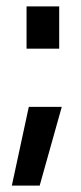

<svg xmlns="http://www.w3.org/2000/svg" viewBox="-20 -463 253 600"><path d="M70 -129H173L104 117H17ZM63 -443H165V-311H63Z"/></svg>

Font: Panefresco 600wt
Style: Regular
Weight: 600
Designer: Campivisivi
Foundry: Campivisivi & Chank Co
Version: Version 1.001